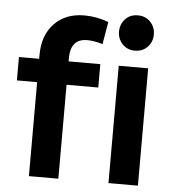

<svg xmlns="http://www.w3.org/2000/svg" viewBox="-53 -802 778 851"><g transform="rotate(5 336.0 -376.0)"><path d="M17 -418V-522H107V-539Q107 -627 157 -679Q207 -731 290 -731Q346 -731 398 -711L381 -611Q344 -623 313 -623Q274 -623 256 -600.5Q238 -578 238 -540V-522H379V-418H238V0H107V-418ZM449 -673Q449 -706 470.5 -729Q492 -752 526 -752Q561 -752 582.5 -729Q604 -706 604 -673Q604 -641 582.5 -618Q561 -595 526 -595Q492 -595 470.5 -618Q449 -641 449 -673ZM461 0V-522H592V0Z"/></g></svg>

Font: Radio Canada SemiBold
Style: Regular
Weight: 600
Designer: Charles Daoud, Etienne Aubert Bonn, Alexandre Saumier Demers, Jacques Le Bailly
Foundry: Radio-Canada
Version: Version 2.104; ttfautohint (v1.8.4.7-5d5b);gftools[0.9.28.de